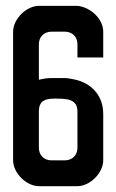

<svg xmlns="http://www.w3.org/2000/svg" viewBox="-20 -639 399 659"><path d="M334.3 -530.3V-441.8H245.8V-486.6C245.8 -512.8 228.3 -530.3 202 -530.3H157.2C130.9 -530.3 113.4 -512.8 113.4 -486.6V-365.2C128.4 -369.2 142.3 -371.1 157.2 -371.1H201C210.9 -371.1 221.9 -369.2 235.8 -366.2C291.8 -354.2 334.3 -313.4 334.3 -247.8V-88.6C334.3 -45.5 288.9 0 245.8 0H113.4C70.4 0 24.9 -45.5 24.9 -88.6V-530.3C24.9 -573.4 70.4 -618.9 113.4 -618.9H245.8C288.3 -615.2 334.3 -575.6 334.3 -530.3ZM113.4 -256.7V-132.3C113.4 -106.1 130.9 -88.6 157.2 -88.6H202C228.3 -88.6 245.8 -106.1 245.8 -132.3V-256.7C245.8 -296.5 213.8 -300.5 175.1 -300.5H165.2C132.2 -300.5 113.4 -290.4 113.4 -256.7Z"/></svg>

Font: Ulica
Style: Regular
Weight: 400
Version: Version